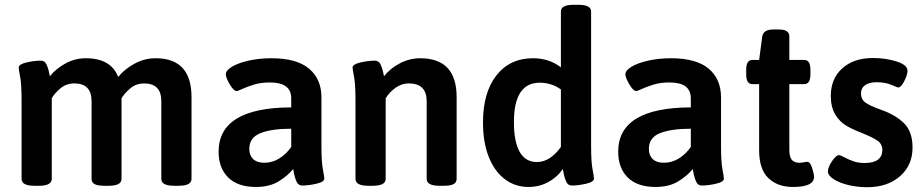

<svg xmlns="http://www.w3.org/2000/svg" viewBox="-20 -773 3855 801"><path d="M779 -368V-27Q779 2 726 2H706Q653 2 653 -27V-351Q653 -425 581 -425Q549 -425 525 -405.5Q501 -386 487 -363V-27Q487 2 434 2H415Q387 2 374.5 -5Q362 -12 362 -27V-351Q362 -425 290 -425Q256 -425 231 -403.5Q206 -382 196 -363V-27Q196 2 143 2H123Q70 2 70 -27V-355Q70 -422 64 -453Q58 -484 58 -491Q58 -505 91 -512.5Q124 -520 150 -520Q166 -520 173 -506Q180 -492 183.5 -476.5Q187 -461 188 -455Q214 -487 253.5 -508.5Q293 -530 338 -530Q443 -530 473 -452Q500 -485 541.5 -507.5Q583 -530 629 -530Q779 -530 779 -368Z M892 -140Q892 -324 1195 -325V-363Q1195 -429 1106 -429Q1069 -429 1041 -420.5Q1013 -412 992 -402.5Q971 -393 968 -393Q955 -393 938.5 -421Q922 -449 922 -463Q922 -479 947.5 -494.5Q973 -510 1017 -520Q1061 -530 1112 -530Q1218 -530 1269.5 -486.5Q1321 -443 1321 -367V-166Q1321 -98 1327 -66.5Q1333 -35 1333 -28Q1333 -14 1300 -6.5Q1267 1 1241 1Q1225 1 1218 -13.5Q1211 -28 1207.5 -45Q1204 -62 1203 -68Q1182 -41 1143.5 -17Q1105 7 1048 7Q972 7 932 -32.5Q892 -72 892 -140ZM1195 -160V-236Q1113 -236 1066.5 -217.5Q1020 -199 1020 -152Q1020 -125 1036 -109.5Q1052 -94 1082 -94Q1117 -94 1146 -112.5Q1175 -131 1195 -160Z M1463 -27V-355Q1463 -422 1457 -453Q1451 -484 1451 -491Q1451 -505 1484 -512.5Q1517 -520 1543 -520Q1560 -520 1567 -505.5Q1574 -491 1577.5 -475.5Q1581 -460 1582 -455Q1608 -488 1648.5 -509Q1689 -530 1733 -530Q1885 -530 1885 -368V-27Q1885 -12 1872.5 -5Q1860 2 1832 2H1813Q1760 2 1760 -27V-351Q1760 -425 1685 -425Q1656 -425 1630.5 -407Q1605 -389 1589 -363V-27Q1589 2 1536 2H1516Q1463 2 1463 -27Z M1995 -262Q1995 -387 2051 -458.5Q2107 -530 2204 -530Q2271 -530 2320 -492V-725Q2320 -753 2373 -753H2393Q2446 -753 2446 -725V-166Q2446 -98 2452 -66.5Q2458 -35 2458 -28Q2458 -14 2425 -6.5Q2392 1 2366 1Q2350 1 2343 -13.5Q2336 -28 2332.5 -45Q2329 -62 2328 -68Q2304 -33 2266.5 -13Q2229 7 2185 7Q2129 7 2086 -25.5Q2043 -58 2019 -118.5Q1995 -179 1995 -262ZM2320 -160V-400Q2280 -428 2232 -428Q2124 -428 2124 -264Q2124 -182 2148 -139.5Q2172 -97 2220 -97Q2275 -97 2320 -160Z M2559 -140Q2559 -324 2862 -325V-363Q2862 -429 2773 -429Q2736 -429 2708 -420.5Q2680 -412 2659 -402.5Q2638 -393 2635 -393Q2622 -393 2605.5 -421Q2589 -449 2589 -463Q2589 -479 2614.5 -494.5Q2640 -510 2684 -520Q2728 -530 2779 -530Q2885 -530 2936.5 -486.5Q2988 -443 2988 -367V-166Q2988 -98 2994 -66.5Q3000 -35 3000 -28Q3000 -14 2967 -6.5Q2934 1 2908 1Q2892 1 2885 -13.5Q2878 -28 2874.5 -45Q2871 -62 2870 -68Q2849 -41 2810.5 -17Q2772 7 2715 7Q2639 7 2599 -32.5Q2559 -72 2559 -140ZM2862 -160V-236Q2780 -236 2733.5 -217.5Q2687 -199 2687 -152Q2687 -125 2703 -109.5Q2719 -94 2749 -94Q2784 -94 2813 -112.5Q2842 -131 2862 -160Z M3147 -146V-422H3120Q3106 -422 3099.5 -432Q3093 -442 3093 -465V-480Q3093 -503 3099.5 -513Q3106 -523 3120 -523H3147L3160 -621Q3165 -650 3206 -650H3230Q3273 -650 3273 -621V-523H3334Q3348 -523 3354.5 -513Q3361 -503 3361 -480V-465Q3361 -442 3354.5 -432Q3348 -422 3334 -422H3273V-148Q3273 -118 3283.5 -106Q3294 -94 3315 -94Q3325 -94 3334 -96Q3343 -98 3348 -98Q3360 -98 3368 -72.5Q3376 -47 3376 -35Q3376 7 3288 7Q3224 7 3185.5 -30Q3147 -67 3147 -146Z M3434 -58Q3434 -75 3451 -100.5Q3468 -126 3481 -126Q3485 -126 3503 -116.5Q3521 -107 3541 -100Q3561 -93 3587 -93Q3624 -93 3642.5 -107Q3661 -121 3661 -147Q3661 -172 3641 -186Q3621 -200 3574 -219Q3537 -233 3510 -249Q3483 -265 3464.5 -295.5Q3446 -326 3446 -373Q3446 -445 3494 -488Q3542 -531 3622 -531Q3675 -531 3720.5 -516.5Q3766 -502 3766 -478Q3766 -461 3752.5 -434.5Q3739 -408 3727 -408Q3724 -408 3698.5 -419Q3673 -430 3637 -430Q3607 -430 3589.5 -418Q3572 -406 3572 -383Q3572 -359 3590 -345.5Q3608 -332 3653 -316Q3714 -295 3750.5 -260Q3787 -225 3787 -157Q3787 -84 3735 -38Q3683 8 3597 8Q3557 8 3519.5 -1Q3482 -10 3458 -25.5Q3434 -41 3434 -58Z"/></svg>

Font: Asap-SemiBold
Style: Regular
Weight: 600
Designer: Pablo Cosgaya
Foundry: Omnibus-Type
Version: Version 2.000; ttfautohint (v1.8)